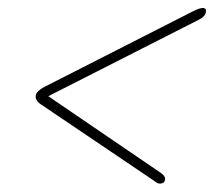

<svg xmlns="http://www.w3.org/2000/svg" viewBox="-20 -576 523 469"><path d="M383 -136Q381 -127.5 370.5 -127.5Q366 -127.5 362 -130.2Q358 -133 352.5 -137L80 -321Q65 -331 67.5 -344Q70.5 -354.5 89 -364L453.5 -549.5Q468 -556.5 475.5 -556.5Q485.5 -556.5 482.5 -544.5Q480.5 -535.5 466 -528L98 -341L374.5 -152.5Q385 -145 383 -136Z"/></svg>

Font: Fraunces 144pt Soft Light
Style: Italic
Weight: 300
Italic angle: -16°
Version: Version 1.000;[b76b70a41]